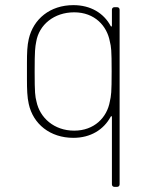

<svg xmlns="http://www.w3.org/2000/svg" viewBox="-20 -529 583 748"><path d="M416 -491V-429C416 -425 413 -424 411 -428C384 -478 333 -509 266 -509C175 -509 110 -455 92 -377C86 -351 85 -323 85 -283C85 -274 85 -263 85 -252C85 -241 85 -230 85 -220C85 -181 86 -150 92 -124C109 -46 175 8 266 8C333 8 384 -24 411 -74C413 -78 416 -77 416 -73V189C416 195 420 199 426 199H436C442 199 446 195 446 189V-491C446 -497 442 -501 436 -501H426C420 -501 416 -497 416 -491ZM408 -134C397 -71 347 -20 269 -20C191 -20 135 -70 122 -134C117 -154 115 -166 115 -250C115 -333 117 -345 121 -366C132 -433 191 -481 269 -481C349 -481 397 -428 408 -367C413 -347 415 -335 415 -251C415 -168 413 -156 408 -134Z"/></svg>

Font: Barlow Thin
Style: Regular
Weight: 250
Designer: Jeremy Tribby
Foundry: Tribby Type
Version: Version 1.422;hotconv 1.0.109;makeotfexe 2.5.65596